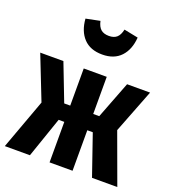

<svg xmlns="http://www.w3.org/2000/svg" viewBox="-150 -909 922 1020"><g transform="rotate(20 311.0 -399.5)"><path d="M621 -531 525 -284 629 0H486L407 -229H376V0H246V-229H214L135 0H-7L97 -284L0 -531H131L212 -321H246V-531H376V-321H410L491 -531ZM164 -783 243 -799Q250 -767 266.5 -753Q283 -739 312 -739Q340 -739 356 -753Q372 -767 379 -799L459 -783Q454 -714 416.5 -674Q379 -634 312 -634Q244 -634 206.5 -674Q169 -714 164 -783Z"/></g></svg>

Font: Fira Sans Extra Condensed
Style: Bold
Weight: 700
Width: 1
Designer: Carrois Corporate & Edenspiekermann AG
Foundry: Carrois Corporate GbR & Edenspiekermann AG
Version: Version 4.203